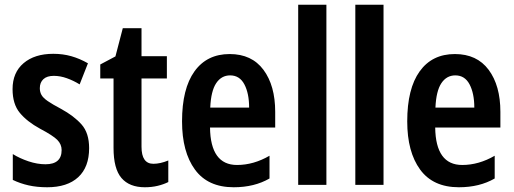

<svg xmlns="http://www.w3.org/2000/svg" viewBox="-20 -780 2167 810"><path d="M356 -155Q356 -75 310 -32.5Q264 10 179 10Q136 10 100.5 2Q65 -6 34 -21V-130Q63 -112 100 -99.5Q137 -87 172 -87Q240 -87 240 -147Q240 -171 222 -189.5Q204 -208 149 -237Q94 -267 63.5 -304Q33 -341 33 -404Q33 -474 79.5 -513.5Q126 -553 205 -553Q245 -553 280.5 -543Q316 -533 351 -513L316 -424Q290 -440 262 -450Q234 -460 207 -460Q178 -460 163 -446Q148 -432 148 -408Q148 -392 155 -379.5Q162 -367 181.5 -353.5Q201 -340 237 -321Q292 -291 324 -255Q356 -219 356 -155Z M627 -89Q656 -89 690 -103V-12Q670 -2 645 4Q620 10 591 10Q526 10 492.5 -29Q459 -68 459 -156V-449H403V-508L467 -542L498 -661H577V-543H684V-449H577V-161Q577 -89 627 -89Z M949 -552Q1042 -552 1091.5 -485.5Q1141 -419 1141 -308V-242H866Q868 -84 980 -84Q1050 -84 1117 -123V-27Q1053 10 966 10Q857 10 802.5 -64.5Q748 -139 748 -268Q748 -406 800.5 -479Q853 -552 949 -552ZM951 -462Q914 -462 892 -429Q870 -396 867 -326H1031Q1031 -386 1011 -424Q991 -462 951 -462Z M1357 0H1238V-760H1357Z M1598 0H1479V-760H1598Z M1899 -552Q1992 -552 2041.5 -485.5Q2091 -419 2091 -308V-242H1816Q1818 -84 1930 -84Q2000 -84 2067 -123V-27Q2003 10 1916 10Q1807 10 1752.5 -64.5Q1698 -139 1698 -268Q1698 -406 1750.5 -479Q1803 -552 1899 -552ZM1901 -462Q1864 -462 1842 -429Q1820 -396 1817 -326H1981Q1981 -386 1961 -424Q1941 -462 1901 -462Z"/></svg>

Font: Avrile Sans Condensed SemiBold
Style: Regular
Weight: 600
Width: 3
Designer: Monotype Design Team
Foundry: Monotype Imaging Inc.
Version: Version 2.001;September 10, 2019;FontCreator 11.5.0.2425 64-